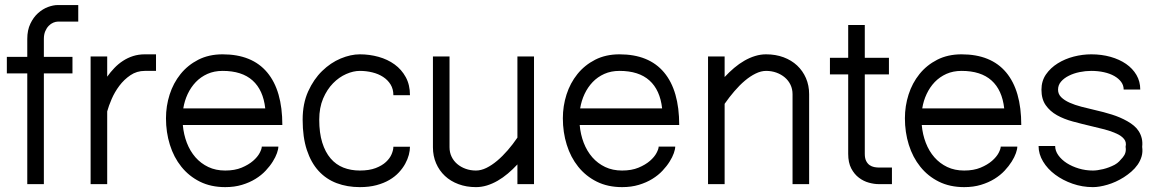

<svg xmlns="http://www.w3.org/2000/svg" viewBox="-20 -748 4708 780"><path d="M7.8 -517.1H90.8V-589.8Q90.8 -625.5 103.3 -651.6Q115.7 -677.7 134.5 -694.6Q153.3 -711.4 174.8 -719.5Q196.3 -727.5 214.8 -727.5H297.9V-660.2H214.8Q206.5 -660.2 196.5 -656Q186.5 -651.9 178 -643.1Q169.4 -634.3 163.8 -621.1Q158.2 -607.9 158.2 -589.8V-517.1H274.4V-449.7H158.2V0H90.8V-449.7H7.8Z M415.5 -518.6V-436.5Q428.7 -455.1 444.6 -471.7Q460.4 -488.3 479.5 -500.7Q498.5 -513.2 520.8 -520.3Q543 -527.3 568.4 -527.3H613.8V-460H568.4Q535.6 -460 509.8 -442.4Q483.9 -424.8 464.8 -399.4Q445.8 -374 433.6 -345.7Q421.4 -317.4 415.5 -295.4V0H348.1V-518.6Z M722.7 -240.2Q726.1 -201.7 739 -168Q752 -134.3 773.9 -109.1Q795.9 -84 826.2 -69.6Q856.4 -55.2 895 -55.2Q933.6 -55.2 961.7 -66.9Q989.7 -78.6 1008.1 -94.5Q1026.4 -110.4 1034.9 -126.7Q1043.5 -143.1 1043.5 -152.3H1110.8Q1110.8 -142.1 1105.2 -126Q1099.6 -109.9 1088.1 -91.6Q1076.7 -73.2 1059.3 -54.7Q1042 -36.1 1017.8 -21.2Q993.7 -6.3 963.1 2.9Q932.6 12.2 895 12.2Q836.9 12.2 792.2 -10Q747.6 -32.2 716.8 -70.6Q686 -108.9 670.2 -159.7Q654.3 -210.4 654.3 -267.6Q654.3 -317.4 669.2 -364Q684.1 -410.6 713.4 -447Q742.7 -483.4 785.6 -505.4Q828.6 -527.3 884.3 -527.3Q1003.9 -527.3 1065.4 -453.9Q1127 -380.4 1127 -240.2ZM884.3 -460Q850.1 -460 822.8 -447.8Q795.4 -435.5 775.4 -414.6Q755.4 -393.6 742.4 -366Q729.5 -338.4 724.6 -307.6H1057.6Q1049.3 -382.3 1006.1 -421.1Q962.9 -460 884.3 -460Z M1578.1 -361.3Q1578.1 -386.2 1566.7 -404.8Q1555.2 -423.3 1536.4 -435.5Q1517.6 -447.8 1492.9 -453.9Q1468.3 -460 1441.9 -460Q1415.5 -460 1386.5 -447.3Q1357.4 -434.6 1333 -409.7Q1308.6 -384.8 1292.7 -347.7Q1276.9 -310.5 1276.9 -261.7Q1276.9 -208 1289.1 -168.9Q1301.3 -129.9 1323 -104.5Q1344.7 -79.1 1375 -67.1Q1405.3 -55.2 1441.9 -55.2Q1480 -55.2 1506.1 -65.2Q1532.2 -75.2 1548.1 -90.1Q1564 -105 1571 -121.8Q1578.1 -138.7 1578.1 -151.9H1645.5Q1645.5 -136.7 1640.9 -118.9Q1636.2 -101.1 1626.2 -82.8Q1616.2 -64.5 1600.3 -47.4Q1584.5 -30.3 1562 -17.1Q1539.6 -3.9 1509.5 4.2Q1479.5 12.2 1441.9 12.2Q1390.6 12.2 1347.9 -3.9Q1305.2 -20 1274.4 -53.5Q1243.7 -86.9 1226.6 -138.7Q1209.5 -190.4 1209.5 -261.7Q1209.5 -327.1 1231.9 -376.7Q1254.4 -426.3 1288.8 -459.7Q1323.2 -493.2 1364 -510.3Q1404.8 -527.3 1441.9 -527.3Q1481 -527.3 1517.8 -517.1Q1554.7 -506.8 1583 -486.3Q1611.3 -465.8 1628.4 -434.6Q1645.5 -403.3 1645.5 -361.3Z M2082 0V-80.1Q2063.5 -60.1 2043.2 -43Q2022.9 -25.9 2001.7 -13.7Q1980.5 -1.5 1958.3 5.4Q1936 12.2 1913.6 12.2Q1875 12.2 1842.8 0.2Q1810.5 -11.7 1787.6 -33.2Q1764.6 -54.7 1751.7 -84.5Q1738.8 -114.3 1738.8 -149.9V-518.6H1806.2V-149.9Q1806.2 -128.9 1814.5 -111.6Q1822.8 -94.2 1837.4 -81.8Q1852.1 -69.3 1871.6 -62.3Q1891.1 -55.2 1913.6 -55.2Q1934.1 -55.2 1956.1 -65.9Q1978 -76.7 1999.8 -95Q2021.5 -113.3 2042.5 -137.5Q2063.5 -161.6 2082 -189V-518.6H2149.4V0Z M2335 -240.2Q2338.4 -201.7 2351.3 -168Q2364.3 -134.3 2386.2 -109.1Q2408.2 -84 2438.5 -69.6Q2468.8 -55.2 2507.3 -55.2Q2545.9 -55.2 2574 -66.9Q2602.1 -78.6 2620.4 -94.5Q2638.7 -110.4 2647.2 -126.7Q2655.8 -143.1 2655.8 -152.3H2723.1Q2723.1 -142.1 2717.5 -126Q2711.9 -109.9 2700.4 -91.6Q2689 -73.2 2671.6 -54.7Q2654.3 -36.1 2630.1 -21.2Q2606 -6.3 2575.4 2.9Q2544.9 12.2 2507.3 12.2Q2449.2 12.2 2404.5 -10Q2359.9 -32.2 2329.1 -70.6Q2298.3 -108.9 2282.5 -159.7Q2266.6 -210.4 2266.6 -267.6Q2266.6 -317.4 2281.5 -364Q2296.4 -410.6 2325.7 -447Q2355 -483.4 2397.9 -505.4Q2440.9 -527.3 2496.6 -527.3Q2616.2 -527.3 2677.7 -453.9Q2739.3 -380.4 2739.3 -240.2ZM2496.6 -460Q2462.4 -460 2435.1 -447.8Q2407.7 -435.5 2387.7 -414.6Q2367.7 -393.6 2354.7 -366Q2341.8 -338.4 2336.9 -307.6H2669.9Q2661.6 -382.3 2618.4 -421.1Q2575.2 -460 2496.6 -460Z M2923.8 -518.6V-435.1Q2942.4 -455.1 2962.6 -472.2Q2982.9 -489.3 3004.2 -501.5Q3025.4 -513.7 3047.6 -520.5Q3069.8 -527.3 3092.3 -527.3Q3130.9 -527.3 3163.1 -515.4Q3195.3 -503.4 3218.3 -481.9Q3241.2 -460.4 3254.2 -430.7Q3267.1 -400.9 3267.1 -365.2V0H3199.7V-365.2Q3199.7 -386.2 3191.4 -403.6Q3183.1 -420.9 3168.5 -433.3Q3153.8 -445.8 3134.3 -452.9Q3114.7 -460 3092.3 -460Q3071.8 -460 3049.8 -449.2Q3027.8 -438.5 3006.1 -420.2Q2984.4 -401.9 2963.4 -377.4Q2942.4 -353 2923.8 -326.2V0H2856.4V-518.6Z M3351.6 -513.2H3425.8V-646.5H3493.2V-513.2H3591.3V-445.8H3493.2V-123Q3493.2 -105 3498.8 -94Q3504.4 -83 3512.9 -77.1Q3521.5 -71.3 3531.5 -69.3Q3541.5 -67.4 3549.8 -67.4H3603.5V0H3549.8Q3531.2 0 3509.8 -5.9Q3488.3 -11.7 3469.5 -25.9Q3450.7 -40 3438.2 -63.7Q3425.8 -87.4 3425.8 -123V-445.8H3351.6Z M3724.6 -240.2Q3728 -201.7 3741 -168Q3753.9 -134.3 3775.9 -109.1Q3797.9 -84 3828.1 -69.6Q3858.4 -55.2 3897 -55.2Q3935.5 -55.2 3963.6 -66.9Q3991.7 -78.6 4010 -94.5Q4028.3 -110.4 4036.9 -126.7Q4045.4 -143.1 4045.4 -152.3H4112.8Q4112.8 -142.1 4107.2 -126Q4101.6 -109.9 4090.1 -91.6Q4078.6 -73.2 4061.3 -54.7Q4043.9 -36.1 4019.8 -21.2Q3995.6 -6.3 3965.1 2.9Q3934.6 12.2 3897 12.2Q3838.9 12.2 3794.2 -10Q3749.5 -32.2 3718.8 -70.6Q3688 -108.9 3672.1 -159.7Q3656.2 -210.4 3656.2 -267.6Q3656.2 -317.4 3671.1 -364Q3686 -410.6 3715.3 -447Q3744.6 -483.4 3787.6 -505.4Q3830.6 -527.3 3886.2 -527.3Q4005.9 -527.3 4067.4 -453.9Q4128.9 -380.4 4128.9 -240.2ZM3886.2 -460Q3852.1 -460 3824.7 -447.8Q3797.4 -435.5 3777.3 -414.6Q3757.3 -393.6 3744.4 -366Q3731.4 -338.4 3726.6 -307.6H4059.6Q4051.3 -382.3 4008.1 -421.1Q3964.8 -460 3886.2 -460Z M4544.9 -384.3Q4544.9 -401.4 4534.7 -415.3Q4524.4 -429.2 4506.8 -439.2Q4489.3 -449.2 4465.1 -454.6Q4440.9 -460 4413.1 -460Q4389.6 -460 4365.7 -455.1Q4341.8 -450.2 4322.3 -440.4Q4302.7 -430.7 4290.5 -416.5Q4278.3 -402.3 4278.3 -383.8Q4278.3 -365.7 4291.3 -353Q4304.2 -340.3 4325.4 -330.8Q4346.7 -321.3 4373 -314.5Q4399.4 -307.6 4426.8 -301.3Q4463.9 -293 4497.3 -282.5Q4530.8 -272 4560.1 -255.4Q4574.7 -247.1 4586.7 -237.1Q4598.6 -227.1 4606.7 -214.1Q4614.7 -201.2 4618.4 -185.8Q4622.1 -170.4 4620.1 -151.4Q4623 -130.4 4617.7 -112.3Q4612.3 -94.2 4601.6 -78.9Q4590.8 -63.5 4576.2 -50.8Q4561.5 -38.1 4545.4 -27.8Q4512.7 -7.3 4479.2 2.4Q4445.8 12.2 4419.9 12.2Q4377 12.2 4337.2 -1.7Q4297.4 -15.6 4266.6 -38.6Q4235.8 -61.5 4217.5 -91.8Q4199.2 -122.1 4199.2 -154.8H4266.6Q4266.6 -135.3 4279.5 -117.2Q4292.5 -99.1 4313.7 -85.4Q4335 -71.8 4362.5 -63.5Q4390.1 -55.2 4419.9 -55.2Q4437.5 -55.2 4461.7 -61Q4485.8 -66.9 4508.3 -78.6Q4519.5 -85 4526.6 -92.3Q4533.7 -99.6 4541.5 -108.9Q4557.1 -127.4 4552.7 -151.4Q4557.1 -169.9 4546.6 -183.1Q4536.1 -196.3 4515.1 -205.6Q4494.1 -215.3 4467 -222.4Q4439.9 -229.5 4412.1 -235.8Q4374.5 -244.6 4338.4 -254.4Q4302.2 -264.2 4273.9 -280Q4245.6 -295.9 4228.3 -320.6Q4210.9 -345.2 4210.9 -383.8Q4210.9 -418.9 4229.2 -445.6Q4247.6 -472.2 4276.9 -490.5Q4306.2 -508.8 4342 -518.1Q4377.9 -527.3 4413.1 -527.3Q4455.1 -527.3 4491.5 -517.1Q4527.8 -506.8 4554.7 -488.3Q4581.5 -469.7 4596.9 -443.4Q4612.3 -417 4612.3 -384.3Z"/></svg>

Font: AnjaliOldLipi
Style: Regular
Weight: 400
Italic angle: -12°
Designer: Kevin & Siji
Foundry: Kevin & Siji
Version: Version 0.730 2004